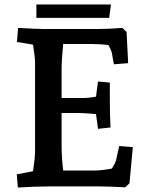

<svg xmlns="http://www.w3.org/2000/svg" viewBox="-20 -835 679 860"><path d="M55 -54 128 -68Q137 -133 137 -149V-557Q137 -577 128 -635L56 -647L61 -710Q151 -705 179 -705H414Q465 -705 528 -710L547 -692L554 -552L490 -547L481 -598Q479 -608 466 -633Q428 -638 386 -638H263Q256 -565 256 -527V-396H358Q374 -396 410 -402L419 -470L472 -465V-381Q472 -324 475 -264L419 -258L410 -324L388 -326L338 -329H256V-179Q256 -131 263 -71H397Q434 -71 481 -80Q497 -105 500 -118L514 -181L575 -176L560 -14L541 4Q465 0 427 0H201Q138 0 60 5ZM143 -815H477L469 -755H143Z"/></svg>

Font: Andada Pro
Style: Bold
Weight: 700
Designer: Carolina Giovagnoli
Foundry: Huerta Tipografica
Version: Version 3.005; ttfautohint (v1.8.4)